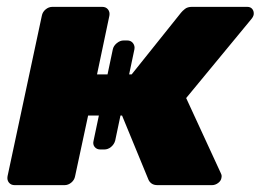

<svg xmlns="http://www.w3.org/2000/svg" viewBox="-20 -540 760 560"><path d="M23 0Q12 0 6 -7.5Q0 -15 2 -26L102 -494Q104 -505 113 -512.5Q122 -520 133 -520H278Q289 -520 295 -512.5Q301 -505 299 -494L263 -323H364L508 -503Q512 -508 519.5 -514Q527 -520 540 -520H701Q711 -520 716 -513.5Q721 -507 720 -498Q719 -491 712 -483L523 -254L624 -35Q625 -33 626 -30Q627 -27 626 -22Q625 -13 616.5 -6.5Q608 0 598 0H440Q429 0 422.5 -4.5Q416 -9 413 -16L336 -203H237L199 -26Q197 -15 188 -7.5Q179 0 168 0ZM273 -104Q262 -104 256 -111.5Q250 -119 253 -130L309 -396Q311 -406 320.5 -414Q330 -422 341 -422H351Q362 -422 368 -414Q374 -406 372 -396L316 -130Q313 -119 304 -111.5Q295 -104 284 -104Z"/></svg>

Font: Rubik ExtraBold
Style: Italic
Weight: 800
Italic angle: -12°
Designer: Hubert and Fischer
Foundry: Hubert and Fischer
Version: Version 2.300;gftools[0.9.30]